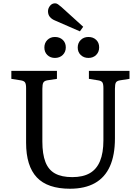

<svg xmlns="http://www.w3.org/2000/svg" viewBox="-20 -1130 850 1164"><path d="M403.8 14.2Q336.9 14.2 286.4 -2.9Q235.8 -20 203.4 -54.4Q170.9 -88.9 154.5 -141.4Q138.2 -193.8 138.2 -265.1V-596.2Q138.2 -621.1 131.6 -630.6Q125 -640.1 105 -643.1L48.8 -651.9V-700.2H325.2V-651.9L267.1 -643.1Q249 -640.1 242.9 -629.6Q236.8 -619.1 236.8 -591.8V-272Q236.8 -195.8 255.4 -147.9Q273.9 -100.1 314 -78.1Q354 -56.2 418 -56.2Q482.9 -56.2 524.4 -80.1Q565.9 -104 586.4 -153.6Q606.9 -203.1 606.9 -278.8V-596.2Q606.9 -621.1 600.6 -630.6Q594.2 -640.1 574.2 -643.1L519 -651.9V-700.2H765.1V-651.9L708 -643.1Q689 -640.1 682.9 -630.1Q676.8 -620.1 676.8 -591.8V-291Q676.8 -189.9 646.5 -122.1Q616.2 -54.2 555.4 -20Q494.6 14.2 403.8 14.2ZM464.4 -939.9 313 -1005.9Q293.9 -1013.7 282.5 -1027.3Q271 -1041 271 -1062Q271 -1079.1 283 -1094.5Q294.9 -1109.9 314 -1109.9Q322.8 -1109.9 331.5 -1104Q340.3 -1098.1 353 -1086.9L484.4 -967.8ZM516.1 -778.8Q488.3 -778.8 469.7 -796.4Q451.2 -814 451.2 -841.8Q451.2 -869.6 469.5 -887.7Q487.8 -905.8 516.1 -905.8Q544.9 -905.8 563 -888.4Q581.1 -871.1 581.1 -842.8Q581.1 -814.9 563 -796.9Q544.9 -778.8 516.1 -778.8ZM313 -778.8Q285.2 -778.8 267.1 -796.4Q249 -814 249 -841.8Q249 -869.6 267.1 -887.7Q285.2 -905.8 313 -905.8Q341.8 -905.8 360.4 -888.4Q378.9 -871.1 378.9 -842.8Q378.9 -814.9 360.4 -796.9Q341.8 -778.8 313 -778.8Z"/></svg>

Font: Literata
Style: Regular
Weight: 400
Designer: Latin by Veronika Burian and Jose Scaglione. Greek by Irene Vlachou. Cyrillic by Vera Evstafieva.
Foundry: TypeTogether
Version: Version 3.002